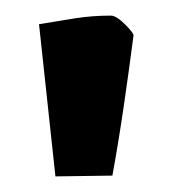

<svg xmlns="http://www.w3.org/2000/svg" viewBox="-20 -711 221 246"><path d="M122 -691Q129 -691 140.5 -679.5Q152 -668 151 -665Q145 -619 138.5 -574.5Q132 -530 124 -486L51 -485L30 -680Q54 -684 76 -687.5Q98 -691 122 -691Z"/></svg>

Font: Grenze Gotisch
Style: Bold
Weight: 700
Designer: Renata Polastri
Foundry: Omnibus-Type
Version: Version 1.001